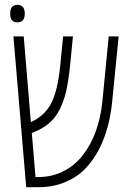

<svg xmlns="http://www.w3.org/2000/svg" viewBox="-20 -782 552 802"><path d="M52.2 -761.7Q83.5 -761.7 83.5 -725.1Q83.5 -688.5 52.2 -688.5Q22.5 -688.5 22.5 -725.1Q22.5 -761.7 52.2 -761.7ZM140.6 0H89.4L36.1 -629.9H79.1L108.9 -272Q166 -297.9 193.4 -349.6Q220.7 -401.4 231.4 -505.9L243.7 -629.9H284.7L272.5 -505.9Q266.1 -444.3 256.6 -402.3Q247.1 -360.4 229.2 -324.7Q211.4 -289.1 183.1 -265.6Q154.8 -242.2 112.8 -226.6L128.4 -42.5H140.6Q196.8 -42.5 244.4 -66.4Q292 -90.3 325.2 -132.8Q393.6 -220.2 407.7 -358.9L434.1 -629.9H475.6L448.7 -358.9Q437.5 -243.7 393.6 -158.2Q368.7 -110.8 335.2 -76.4Q301.8 -42 251.7 -21Q201.7 0 140.6 0Z"/></svg>

Font: Open Sans Hebrew Condensed Light
Style: Regular
Weight: 300
Width: 3
Foundry: Ascender Corporation, Yanek Iontef
Version: Version 2.001;PS 002.001;hotconv 1.0.70;makeotf.lib2.5.58329